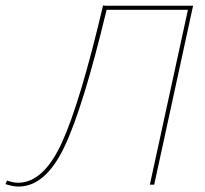

<svg xmlns="http://www.w3.org/2000/svg" viewBox="-38 -679 752 706"><path d="M672 -658 529 0H513L653 -643H354Q268 -284 198.5 -138.5Q129 7 30 7Q10 7 -18 -2L-12 -15Q11 -7 28 -7Q122 -7 189.5 -154.5Q257 -302 341 -659L349 -658Z"/></svg>

Font: EauTest Thin
Style: Italic
Weight: 250
Italic angle: -12°
Designer: Christian Thalmann (Catharsis Fonts)
Version: Version 0.001;PS 000.001;hotconv 1.0.88;makeotf.lib2.5.64775